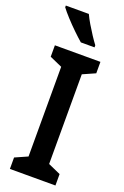

<svg xmlns="http://www.w3.org/2000/svg" viewBox="-176 -1041 675 1042"><g transform="rotate(20 161.5 -519.5)"><path d="M293 -51H30V-117L102 -149V-667L30 -699V-765H293V-699L221 -667V-149L293 -117ZM145 -988Q155 -966 171.5 -938Q188 -910 205.5 -883.5Q223 -857 236 -840V-828H157Q137 -845 108 -873Q79 -901 52.5 -930Q26 -959 12 -978V-988Z"/></g></svg>

Font: Noto Sans Tamil UI Condensed SemiBold
Style: Regular
Weight: 600
Width: 3
Designer: Jelle Bosma - Monotype Design Team
Foundry: Monotype Imaging Inc.
Version: Version 2.004; ttfautohint (v1.8.4.7-5d5b)